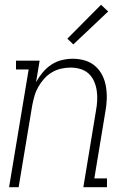

<svg xmlns="http://www.w3.org/2000/svg" viewBox="-20 -784 540 804"><path d="M18 0 100 -493H47V-530H146L131 -440Q143 -462 159 -481Q175 -500 195.5 -513.5Q216 -527 239.5 -532.5Q263 -538 285 -538Q312 -538 336.5 -530.5Q361 -523 379.5 -506.5Q398 -490 409 -467.5Q420 -445 424 -419.5Q428 -394 427 -367.5Q426 -341 421 -315L375 -37H428V0H329L382 -321Q386 -342 387 -363.5Q388 -385 385 -405Q382 -425 374 -443.5Q366 -462 351.5 -475.5Q337 -489 317 -495Q297 -501 276 -501Q256 -501 236 -496.5Q216 -492 198 -481.5Q180 -471 165.5 -455Q151 -439 140.5 -420.5Q130 -402 124.5 -382.5Q119 -363 115 -343L58 0ZM287 -598 262 -622 403 -764 433 -736Z"/></svg>

Font: Iosevka Slab Extralight
Style: Italic
Weight: 200
Italic angle: -9°
Monospace: yes
Designer: Belleve Invis
Foundry: Belleve Invis
Version: Version 11.1.1; ttfautohint (v1.8.3)